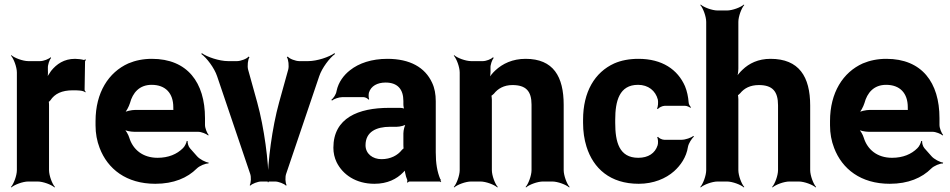

<svg xmlns="http://www.w3.org/2000/svg" viewBox="-20 -796 4165 842"><path d="M354 -391 356 -393C354 -395 351 -399 351 -403L353 -527C353 -529 356 -532 357 -533L354 -536C353 -535 350 -533 348 -533C337 -536 321 -538 309 -538C261 -538 228 -515 204 -485C196 -474 186 -458 183 -449L186 -448C190 -457 191 -475 190 -488V-497C189 -511 197 -534 204 -542L202 -545C194 -537 171 -528 156 -528H104C80 -528 43 -542 30 -554L28 -552C40 -539 54 -502 54 -478V-50C54 -26 40 11 28 24L30 26C43 14 80 0 104 0H145C169 0 206 14 219 26L221 24C209 11 195 -26 195 -50V-334C195 -337 195 -350 193 -351L191 -348C192 -347 200 -354 201 -356C220 -385 251 -400 300 -400C317 -400 345 -400 354 -391Z M646 -538C608 -538 574 -531 543 -518C456 -479 399 -390 399 -265V-246C399 -211 405 -178 417 -147C452 -55 534 10 661 10C742 10 802 -16 843 -57C855 -69 882 -80 894 -79L895 -83C882 -84 855 -98 844 -111L813 -146C806 -154 802 -169 803 -177L799 -178C798 -170 790 -153 782 -146C756 -120 719 -104 671 -104C606 -104 563 -140 547 -192C543 -206 531 -226 522 -233L520 -229C529 -223 553 -218 569 -218H849C863 -218 885 -209 893 -202L895 -204C888 -212 879 -234 879 -248V-278C879 -434 802 -538 646 -538ZM740 -326V-320C740 -317 740 -311 742 -310L744 -312C743 -314 737 -314 734 -314H574C557 -314 530 -308 520 -301L523 -297C533 -305 545 -328 550 -344C562 -389 591 -424 645 -424C706 -424 740 -387 740 -326Z M1108 -347 1068 -491C1064 -506 1067 -536 1074 -545L1070 -548C1063 -538 1035 -528 1020 -528H980C942 -528 888 -546 865 -563L863 -559C886 -543 920 -498 932 -462L1077 -34C1082 -21 1081 7 1075 16L1078 18C1085 10 1111 0 1125 0H1187C1201 0 1227 10 1234 18L1237 16C1231 7 1230 -21 1235 -34L1380 -462C1392 -498 1426 -543 1449 -559L1447 -563C1424 -546 1370 -528 1332 -528H1292C1277 -528 1249 -538 1242 -548L1238 -545C1245 -536 1248 -506 1244 -491L1204 -347C1173 -235 1154 -85 1154 3H1158C1158 -85 1139 -235 1108 -347Z M1891 -128V-352C1891 -383 1886 -410 1875 -433C1844 -501 1777 -538 1679 -538C1610 -538 1554 -519 1515 -488C1488 -467 1464 -436 1456 -397C1454 -382 1442 -365 1433 -358L1436 -355C1444 -362 1466 -370 1481 -370H1574C1582 -370 1593 -364 1596 -359L1599 -361C1596 -366 1596 -383 1598 -390C1607 -419 1635 -434 1671 -434C1724 -434 1749 -404 1749 -353V-338C1749 -331 1751 -318 1755 -314L1758 -317C1754 -321 1741 -323 1734 -323H1686C1552 -323 1442 -279 1442 -148C1442 -125 1447 -104 1456 -85C1483 -30 1541 10 1622 10C1679 10 1720 -11 1748 -40C1752 -44 1758 -50 1759 -54L1755 -55C1754 -51 1756 -43 1757 -37C1759 -26 1762 -16 1766 -7C1767 -5 1766 1 1765 3L1768 5C1769 3 1773 0 1776 0H1908C1910 0 1912 2 1913 3L1915 1C1914 0 1912 -2 1912 -4C1912 -5 1914 -7 1914 -7L1911 -10C1897 -43 1891 -80 1891 -128ZM1583 -159C1583 -218 1630 -240 1691 -240H1720C1734 -240 1758 -246 1765 -253L1762 -256C1755 -249 1749 -225 1749 -211V-162C1749 -159 1749 -145 1751 -143L1754 -146C1752 -148 1744 -141 1742 -138C1724 -115 1693 -98 1653 -98C1614 -98 1583 -122 1583 -159Z M2227 -423C2286 -423 2311 -397 2311 -337V-50C2311 -26 2297 11 2285 24L2287 26C2300 14 2337 0 2361 0H2402C2426 0 2463 14 2476 26L2478 24C2466 11 2452 -26 2452 -50V-336C2452 -460 2407 -538 2285 -538C2228 -538 2184 -517 2152 -487C2141 -477 2127 -460 2122 -450L2126 -448C2130 -459 2132 -478 2131 -493V-498C2130 -511 2138 -534 2145 -542L2142 -545C2135 -537 2112 -528 2098 -528H2046C2022 -528 1985 -542 1972 -554L1970 -552C1982 -539 1996 -502 1996 -478V-50C1996 -26 1982 11 1970 24L1972 26C1985 14 2022 0 2046 0H2087C2111 0 2148 14 2161 26L2163 24C2151 11 2137 -26 2137 -50V-359C2137 -362 2136 -378 2134 -379L2132 -375C2134 -374 2144 -383 2146 -385C2163 -407 2190 -423 2227 -423Z M2678 -257V-271C2678 -353 2696 -424 2778 -424C2823 -424 2855 -398 2865 -359C2867 -349 2866 -326 2861 -320L2865 -318C2869 -324 2885 -332 2895 -332H2984C2992 -332 3003 -327 3008 -323L3010 -326C3006 -330 3000 -339 3000 -347C2998 -372 2993 -396 2984 -418C2952 -491 2884 -538 2780 -538C2739 -538 2704 -531 2674 -518C2588 -479 2537 -393 2537 -271V-257C2537 -220 2542 -185 2552 -153C2582 -57 2656 10 2781 10C2846 10 2900 -13 2936 -45C2964 -70 2990 -106 2997 -152C3000 -168 3014 -189 3023 -197L3021 -200C3011 -192 2986 -183 2969 -183H2893C2884 -183 2869 -190 2866 -196L2862 -194C2866 -188 2867 -168 2864 -159C2853 -124 2823 -104 2779 -104C2695 -104 2678 -174 2678 -257Z M3308 -423C3368 -423 3392 -395 3392 -334V-50C3392 -26 3378 11 3366 24L3368 26C3381 14 3418 0 3442 0H3483C3507 0 3544 14 3557 26L3559 24C3547 11 3533 -26 3533 -50V-333C3533 -460 3484 -538 3359 -538C3305 -538 3265 -518 3236 -490C3225 -480 3212 -464 3207 -455L3211 -453C3215 -463 3218 -481 3218 -496V-700C3218 -724 3232 -761 3244 -774L3242 -776C3229 -764 3192 -750 3168 -750H3127C3103 -750 3066 -764 3053 -776L3051 -774C3063 -761 3077 -724 3077 -700V-50C3077 -26 3063 11 3051 24L3053 26C3066 14 3103 0 3127 0H3168C3192 0 3229 14 3242 26L3244 24C3232 11 3218 -26 3218 -50V-361C3218 -365 3217 -380 3215 -381L3213 -377C3215 -376 3224 -385 3226 -387C3244 -409 3270 -423 3308 -423Z M3867 -538C3829 -538 3795 -531 3764 -518C3677 -479 3620 -390 3620 -265V-246C3620 -211 3626 -178 3638 -147C3673 -55 3755 10 3882 10C3963 10 4023 -16 4064 -57C4076 -69 4103 -80 4115 -79L4116 -83C4103 -84 4076 -98 4065 -111L4034 -146C4027 -154 4023 -169 4024 -177L4020 -178C4019 -170 4011 -153 4003 -146C3977 -120 3940 -104 3892 -104C3827 -104 3784 -140 3768 -192C3764 -206 3752 -226 3743 -233L3741 -229C3750 -223 3774 -218 3790 -218H4070C4084 -218 4106 -209 4114 -202L4116 -204C4109 -212 4100 -234 4100 -248V-278C4100 -434 4023 -538 3867 -538ZM3961 -326V-320C3961 -317 3961 -311 3963 -310L3965 -312C3964 -314 3958 -314 3955 -314H3795C3778 -314 3751 -308 3741 -301L3744 -297C3754 -305 3766 -328 3771 -344C3783 -389 3812 -424 3866 -424C3927 -424 3961 -387 3961 -326Z"/></svg>

Font: Asimov
Style: Edge
Weight: 500
Designer: Google
Version: Version 2.000980: 2014